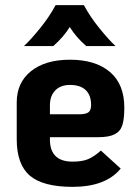

<svg xmlns="http://www.w3.org/2000/svg" viewBox="-20 -714 533 746"><path d="M372 -129 449 -59Q391 12 262 12Q147 12 96 -31.5Q45 -75 45 -173V-316Q45 -393 100.5 -437.5Q156 -482 252 -482Q351 -482 407 -434.5Q463 -387 463 -296Q463 -252 455.5 -228Q448 -204 426 -192.5Q404 -181 362 -181H174V-172Q174 -86 262 -86Q299 -86 322 -95.5Q345 -105 372 -129ZM174 -306V-270H288Q314 -270 324 -278Q334 -286 334 -306Q334 -344 313 -364Q292 -384 252 -384Q215 -384 194.5 -362.5Q174 -341 174 -306ZM196 -694H306Q330 -649 366.5 -604Q403 -559 429 -535H315Q275 -570 251 -609Q227 -570 187 -535H73Q99 -559 135.5 -604Q172 -649 196 -694Z"/></svg>

Font: KoHo
Style: Bold
Weight: 700
Designer: Cadson Demak & Katatrad Team
Foundry: Cadson Demak Co.,Ltd.
Version: Version 1.000; ttfautohint (v1.6)